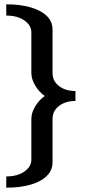

<svg xmlns="http://www.w3.org/2000/svg" viewBox="-20 -723 398 888"><path d="M9 145V93Q60 93 92.5 70.5Q125 48 125 16V-173Q125 -201 142.5 -230.5Q160 -260 187 -279Q160 -298 142.5 -328Q125 -358 125 -385V-574Q125 -606 92.5 -628.5Q60 -651 9 -651V-703Q72 -703 120 -689.5Q168 -676 195.5 -650Q223 -624 223 -586V-385Q223 -348 253 -325Q283 -302 329 -302V-256Q283 -256 253 -233Q223 -210 223 -173V28Q223 65 195.5 91.5Q168 118 120 131.5Q72 145 9 145Z"/></svg>

Font: Wittgenstein SemiBold
Style: Regular
Weight: 600
Designer: Jörg Drees
Foundry: Jörg Drees
Version: Version 1.500